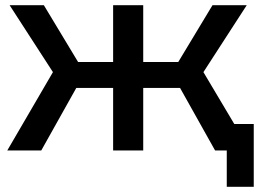

<svg xmlns="http://www.w3.org/2000/svg" viewBox="-20 -580 1008 740"><path d="M532 0H416V-241H274L139 0H8L184 -302L17 -560H149L281 -341H416V-560H532V-341H667L799 -560H931L764 -302L883 -102H958V140H854V0H809L674 -241H532Z"/></svg>

Font: Tektur Medium
Style: Regular
Weight: 500
Designer: Adam Jagosz
Foundry: Adam Jagosz
Version: Version 1.005;gftools[0.9.30]